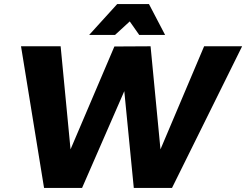

<svg xmlns="http://www.w3.org/2000/svg" viewBox="-20 -930 1218 950"><path d="M831 0H642L595 -479L386 0H198L84 -701H280L329 -191L546 -700L725 -701L774 -191L990 -701H1178ZM797 -757H669L622 -824L549 -757H421L560 -910H717Z"/></svg>

Font: Argentum Novus
Style: Bold Italic
Weight: 700
Designer: Julieta Ulanovsky (font) & Cristiano Sobral (main changes)
Foundry: Julieta Ulanovsky (font) & Cristiano Sobral (main changes)
Version: Version 3.00;November 27, 2020;FontCreator 13.0.0.2655 64-bi